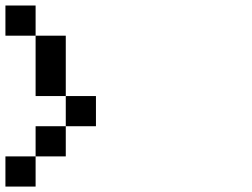

<svg xmlns="http://www.w3.org/2000/svg" viewBox="-20 -687 929 707"><path d="M333.3 -333.3H222.2V-555.6H111.1V-666.7H0V-555.6H111.1V-333.3H222.2V-222.2H333.3ZM111.1 -111.1H222.2V-222.2H111.1ZM0 0H111.1V-111.1H0Z"/></svg>

Font: linjaSipiki
Style: Regular
Weight: 500
Foundry: Made with Bits'n'Picas by Kreative Software
Version: Version 1.3